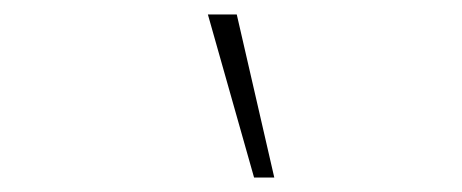

<svg xmlns="http://www.w3.org/2000/svg" viewBox="-20 -746 640 266"><path d="M332 -500 268 -726H308L360 -500Z"/></svg>

Font: Geist Mono Thin
Style: Italic
Weight: 100
Italic angle: -12°
Monospace: yes
Designer: Basement.studio, Andrés Briganti, Mateo Zaragoza
Foundry: Basement.studio, Vercel, Andrés Briganti, Guido Ferreyra, Mateo Zaragoza
Version: Version 1.500; ttfautohint (v1.8.4.7-5d5b)